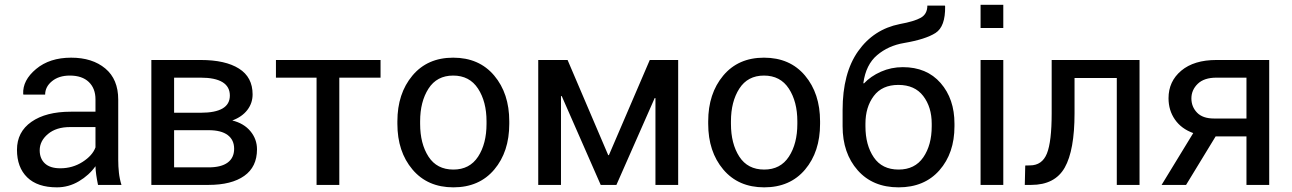

<svg xmlns="http://www.w3.org/2000/svg" viewBox="-20 -782 5462 812"><path d="M394.5 0Q389.6 -23.9 387 -42.2Q384.3 -60.5 383.8 -79.1Q356.9 -41 313.7 -15.4Q270.5 10.3 220.7 10.3Q138.2 10.3 95 -32Q51.8 -74.2 51.8 -148.4Q51.8 -224.1 113 -266.8Q174.3 -309.6 279.3 -309.6H383.8V-361.8Q383.8 -408.2 355.5 -435.3Q327.1 -462.4 275.4 -462.4Q229 -462.4 200 -438.7Q170.9 -415 170.9 -381.8H79.1L78.1 -384.8Q75.2 -442.4 132.6 -490.2Q189.9 -538.1 280.8 -538.1Q370.6 -538.1 425.3 -492.4Q480 -446.8 480 -360.8V-106.4Q480 -78.1 482.9 -51.8Q485.8 -25.4 493.7 0ZM234.9 -70.3Q287.1 -70.3 329.1 -97.2Q371.1 -124 383.8 -158.7V-244.6H275.9Q217.8 -244.6 182.9 -215.3Q147.9 -186 147.9 -146.5Q147.9 -111.3 169.9 -90.8Q191.9 -70.3 234.9 -70.3Z M620.1 0V-528.3H828.6Q933.1 -528.3 990.7 -491.9Q1048.3 -455.6 1048.3 -382.8Q1048.3 -345.7 1025.9 -316.7Q1003.4 -287.6 962.4 -272.5Q1011.7 -260.3 1039.3 -226.8Q1066.9 -193.4 1066.9 -150.4Q1066.9 -76.2 1012.9 -38.1Q959 0 862.3 0ZM716.3 -231.4V-74.2H862.3Q915.5 -74.2 942.9 -94.5Q970.2 -114.7 970.2 -152.8Q970.2 -190.4 942.9 -210.9Q915.5 -231.4 862.3 -231.4ZM716.3 -305.2H829.1Q890.1 -305.2 921.1 -323.2Q952.1 -341.3 952.1 -377.9Q952.1 -415.5 920.9 -434.6Q889.6 -453.6 828.6 -453.6H716.3Z M1589.4 -453.6H1415V0H1318.8V-453.6H1147V-528.3H1589.4Z M1660.6 -269Q1660.6 -386.2 1724.1 -462.2Q1787.6 -538.1 1896.5 -538.1Q2006.3 -538.1 2070.1 -462.4Q2133.8 -386.7 2133.8 -269V-258.3Q2133.8 -140.1 2070.3 -64.9Q2006.8 10.3 1897.5 10.3Q1788.1 10.3 1724.4 -65.2Q1660.6 -140.6 1660.6 -258.3ZM1756.8 -258.3Q1756.8 -174.3 1792.2 -119.6Q1827.6 -64.9 1897.5 -64.9Q1966.3 -64.9 2002 -119.6Q2037.6 -174.3 2037.6 -258.3V-269Q2037.6 -352.1 2001.7 -407.2Q1965.8 -462.4 1896.5 -462.4Q1827.6 -462.4 1792.2 -407.2Q1756.8 -352.1 1756.8 -269Z M2552.2 -126H2555.2L2728 -528.3H2848.1V0H2752V-366.7L2749 -367.7L2586.9 0H2520.5L2355.5 -376L2352.5 -375V0H2256.3V-528.3H2380.4Z M2975.1 -269Q2975.1 -386.2 3038.6 -462.2Q3102.1 -538.1 3210.9 -538.1Q3320.8 -538.1 3384.5 -462.4Q3448.2 -386.7 3448.2 -269V-258.3Q3448.2 -140.1 3384.8 -64.9Q3321.3 10.3 3211.9 10.3Q3102.5 10.3 3038.8 -65.2Q2975.1 -140.6 2975.1 -258.3ZM3071.3 -258.3Q3071.3 -174.3 3106.7 -119.6Q3142.1 -64.9 3211.9 -64.9Q3280.8 -64.9 3316.4 -119.6Q3352.1 -174.3 3352.1 -258.3V-269Q3352.1 -352.1 3316.2 -407.2Q3280.3 -462.4 3210.9 -462.4Q3142.1 -462.4 3106.7 -407.2Q3071.3 -352.1 3071.3 -269Z M3798.3 -498Q3899.4 -498 3958 -430.9Q4016.6 -363.8 4016.6 -258.8V-248Q4016.6 -134.3 3953.1 -62Q3889.6 10.3 3780.3 10.3Q3670.9 10.3 3607.2 -62Q3543.5 -134.3 3543.5 -248V-316.4Q3543.5 -472.7 3609.1 -565.4Q3674.8 -658.2 3785.2 -680.2Q3846.7 -691.4 3874.3 -707Q3901.9 -722.7 3901.9 -758.3H3976.1L3977.1 -755.4Q3978.5 -669.4 3936.5 -642.6Q3894.5 -615.7 3803.2 -600.1Q3736.8 -588.9 3689.5 -548.8Q3642.1 -508.8 3631.3 -431.2L3633.3 -428.7Q3662.1 -459.5 3705.6 -478.8Q3749 -498 3798.3 -498ZM3779.3 -422.9Q3710.4 -422.9 3675.3 -376Q3640.1 -329.1 3640.1 -258.8V-248Q3640.1 -168.5 3675.3 -116.7Q3710.4 -64.9 3780.3 -64.9Q3849.1 -64.9 3884.8 -116.7Q3920.4 -168.5 3920.4 -248V-258.8Q3920.4 -329.1 3884.5 -376Q3848.6 -422.9 3779.3 -422.9Z M4223.1 0H4127V-528.3H4223.1ZM4223.1 -663.6H4127V-761.7H4223.1Z M4799.3 -528.3V0H4703.1V-452.1H4524.4V-302.7Q4524.4 -146.5 4482.9 -73.2Q4441.4 0 4341.3 0H4314L4315.9 -82L4335.9 -82.5Q4387.2 -82.5 4407.5 -132.6Q4427.7 -182.6 4427.7 -302.7V-528.3Z M5347.7 -528.3V0H5251.5V-205.1H5121.1L4996.1 0H4892.6L5026.4 -219.2Q4976.1 -237.3 4949 -276.4Q4921.9 -315.4 4921.9 -366.7Q4921.9 -438 4975.8 -483.2Q5029.8 -528.3 5124.5 -528.3ZM5018.6 -365.7Q5018.6 -330.6 5042.5 -305.7Q5066.4 -280.8 5114.3 -280.8H5251.5V-453.6H5124.5Q5072.3 -453.6 5045.4 -427.5Q5018.6 -401.4 5018.6 -365.7Z"/></svg>

Font: GeogebraSans
Style: Regular
Weight: 400
Designer: Google
Version: Version 1.100140; 2013